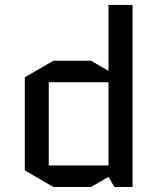

<svg xmlns="http://www.w3.org/2000/svg" viewBox="-20 -750 635 775"><path d="M195.8 -504.9H347.2L418 -463.9V-730H515.1V4.9H441.9L418 -36.1L347.2 4.9H195.8L80.1 -62V-438ZM418 -82V-418H176.8V-82Z"/></svg>

Font: Quantico
Style: Regular
Weight: 400
Designer: Matt Desmond
Foundry: MADtype
Version: Version 2.002